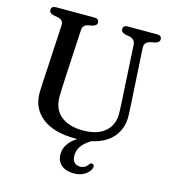

<svg xmlns="http://www.w3.org/2000/svg" viewBox="-130 -806 1012 1130"><g transform="rotate(15 375.5 -241.0)"><path d="M586.5 -293.5 569 -604.5Q567 -638.5 532 -646L507 -650.5Q480 -657 480 -677Q480 -700 508 -700H686Q714.5 -700 714.5 -677Q714.5 -657.5 687 -650.5L663 -646Q622.5 -637 625 -601L643 -293Q644.5 -268 645.8 -244Q647 -220 648 -194.5Q650.5 -119.5 606.8 -65.5Q563 -11.5 475.5 7.5Q437.5 30.5 419 56.2Q400.5 82 400.5 115Q400.5 142.5 414.2 156Q428 169.5 448.5 169.5Q480.5 169.5 497.5 143Q506.5 132 516 134Q521.5 135 525.5 141.2Q529.5 147.5 525.5 158Q518.5 180.5 491.8 199Q465 217.5 424 217.5Q375 217.5 347.2 193.5Q319.5 169.5 319.5 128.5Q319.5 62.5 392 17Q387.5 17 382.5 17Q246.5 17 175.8 -40Q105 -97 107.5 -194Q107.5 -215.5 109.8 -253.2Q112 -291 114 -323L129.5 -608Q131 -638.5 94.5 -646L70 -650.5Q42.5 -656.5 42.5 -676.5Q42.5 -700 71 -700H304Q332.5 -700 332.5 -676.5Q332.5 -657.5 305 -651L280 -646Q248.5 -639.5 247 -609.5L231.5 -323.5Q229.5 -287.5 228.5 -258.8Q227.5 -230 226.5 -206Q224.5 -123.5 273.8 -82Q323 -40.5 410.5 -40.5Q498 -40.5 545.8 -82.2Q593.5 -124 591 -198Q590 -231 589 -252.8Q588 -274.5 586.5 -293.5Z"/></g></svg>

Font: Fraunces 9pt Soft
Style: Regular
Weight: 400
Version: Version 1.000;[0bf87f6ff]